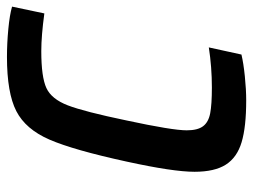

<svg xmlns="http://www.w3.org/2000/svg" viewBox="-110 -626 744 565"><g transform="rotate(-90 262.5 -344.0)"><path d="M39 -144Q39 -207 69 -344Q103 -500 133.5 -570.5Q164 -641 217.5 -668.5Q271 -696 377 -696Q417 -696 459 -692Q501 -688 525 -681L505 -586Q439 -595 394 -595Q318 -595 285.5 -580Q253 -565 234.5 -517Q216 -469 190 -344Q161 -209 161 -167Q161 -135 173 -119Q185 -103 211 -98Q237 -93 287 -93Q347 -93 405 -102L384 -6Q359 0 320 4Q281 8 249 8Q171 8 126 -5.5Q81 -19 60 -52Q39 -85 39 -144Z"/></g></svg>

Font: Saira Semi Condensed Medium
Style: Italic
Weight: 500
Width: 4
Italic angle: -12°
Designer: Hector Gatti with collaboration of the Omnibus-Type team
Foundry: Omnibus-Type
Version: Version 1.001; ttfautohint (v1.8)